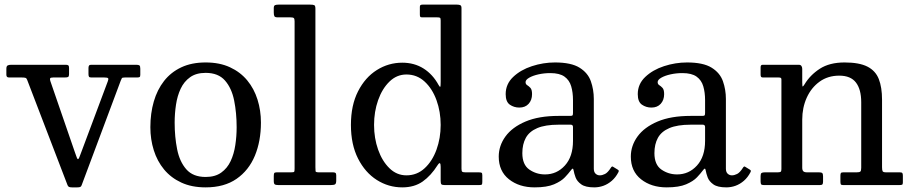

<svg xmlns="http://www.w3.org/2000/svg" viewBox="-20 -800 3948 830"><path d="M331.5 -142.5Q326 -127 322.8 -119.5Q319.5 -112 317 -112Q314.5 -112 311.5 -120.2Q308.5 -128.5 303 -144L197.5 -450Q195 -458 196.8 -461.5Q198.5 -465 209.5 -465H257.5Q269.5 -465 274 -467Q278.5 -469 278.5 -481V-506Q278.5 -514.5 275.5 -517.2Q272.5 -520 264.5 -520H28.5Q18.5 -520 13 -517Q7.5 -514 7.5 -502.5V-477Q7.5 -471 10.2 -468Q13 -465 19.5 -465H74.5Q85 -465 90 -463.5Q95 -462 97.5 -454.5L272 0.5Q274.5 6.5 278.8 8.2Q283 10 291.5 10H314Q322.5 10 326.8 8.2Q331 6.5 333 0.5L502 -451.5Q505 -459 506.8 -462Q508.5 -465 519.5 -465H571.5Q580 -465 583.2 -466.8Q586.5 -468.5 586.5 -476.5V-503Q586.5 -514.5 582.8 -517.2Q579 -520 568.5 -520H374Q367.5 -520 365 -516.5Q362.5 -513 362.5 -506.5V-479.5Q362.5 -471 365 -468Q367.5 -465 375.5 -465H431.5Q444.5 -465 447.2 -461.8Q450 -458.5 446 -448.5Z M735 -270Q735 -309 740.8 -347.2Q746.5 -385.5 761 -416.5Q775.5 -447.5 801.8 -466.2Q828 -485 869 -485Q923.5 -485 952.5 -452Q981.5 -419 992.2 -365.5Q1003 -312 1003 -250Q1003 -211 997.2 -172.8Q991.5 -134.5 977 -103.5Q962.5 -72.5 936.2 -53.8Q910 -35 869 -35Q814.5 -35 785.5 -68Q756.5 -101 745.8 -154.5Q735 -208 735 -270ZM630 -250Q630 -197.5 644.8 -150.5Q659.5 -103.5 689.2 -67.5Q719 -31.5 763.8 -10.8Q808.5 10 869 10Q949.5 10 1002.5 -26.8Q1055.5 -63.5 1081.8 -126.8Q1108 -190 1108 -270Q1108 -322.5 1093.2 -369.5Q1078.5 -416.5 1048.8 -452.5Q1019 -488.5 974.2 -509.2Q929.5 -530 869 -530Q808.5 -530 763.8 -509Q719 -488 689.2 -450Q659.5 -412 644.8 -361Q630 -310 630 -250Z M1235 -725Q1246.5 -725 1250 -722Q1253.5 -719 1253.5 -708V-72Q1253.5 -60 1251.8 -57.5Q1250 -55 1238 -55H1176Q1167 -55 1165.2 -51Q1163.5 -47 1163.5 -38V-18Q1163.5 -6 1167.8 -3Q1172 0 1183 0H1410Q1423 0 1428.2 -3Q1433.5 -6 1433.5 -20V-42Q1433.5 -50 1430.2 -52.5Q1427 -55 1420 -55H1359Q1345 -55 1344.2 -59.5Q1343.5 -64 1343.5 -77V-762Q1343.5 -775 1338.8 -777.5Q1334 -780 1321 -780H1184Q1174.5 -780 1169 -777.8Q1163.5 -775.5 1163.5 -765V-746Q1163.5 -735.5 1166 -730.2Q1168.5 -725 1180 -725Z M1597 -260Q1597 -317 1614.5 -366.8Q1632 -416.5 1663.5 -447.2Q1695 -478 1737 -478Q1782.5 -478 1815.8 -447.2Q1849 -416.5 1867 -366.8Q1885 -317 1885 -260Q1885 -203 1867 -153.2Q1849 -103.5 1815.8 -72.8Q1782.5 -42 1737 -42Q1695 -42 1663.5 -72.8Q1632 -103.5 1614.5 -153.2Q1597 -203 1597 -260ZM1497 -260Q1497 -175 1527.8 -114.5Q1558.5 -54 1609 -22Q1659.5 10 1719 10Q1771 10 1807 -15.2Q1843 -40.5 1872 -86.5Q1879 -97 1882 -94.2Q1885 -91.5 1885 -78.5V-18Q1885 -7 1888 -3.5Q1891 0 1902 0H2052Q2061 0 2063 -2.5Q2065 -5 2065 -14.5V-42Q2065 -51.5 2061.8 -53.2Q2058.5 -55 2049 -55H1992.5Q1981.5 -55 1978.2 -57.5Q1975 -60 1975 -71V-765Q1975 -775 1970 -777.5Q1965 -780 1955.5 -780H1806.5Q1801 -780 1798 -778.2Q1795 -776.5 1795 -770.5V-737.5Q1795 -731 1796.5 -728Q1798 -725 1804 -725H1869Q1879 -725 1882 -723.2Q1885 -721.5 1885 -711.5V-446.5Q1885 -426.5 1883.2 -424.8Q1881.5 -423 1876 -432.5Q1851 -478.5 1811 -503.8Q1771 -529 1719 -529Q1659.5 -529 1609 -497.2Q1558.5 -465.5 1527.8 -405.2Q1497 -345 1497 -260Z M2136 -123Q2136 -60 2180.2 -25Q2224.5 10 2291 10Q2344 10 2375 -3.2Q2406 -16.5 2422 -33.5Q2438 -50.5 2446 -61.5Q2453 -71 2455.8 -71Q2458.5 -71 2460 -62Q2462 -50 2468.2 -33Q2474.5 -16 2492.8 -3Q2511 10 2548.5 10H2549Q2569.5 10 2588.8 3Q2608 -4 2624.8 -18.5Q2641.5 -33 2653 -55Q2655.5 -60 2654.8 -62.2Q2654 -64.5 2650 -67L2632 -78Q2628.5 -81 2625.8 -80Q2623 -79 2620.5 -74.5Q2607.5 -54 2595.5 -48Q2583.5 -42 2573 -42Q2562.5 -42 2554.8 -49Q2547 -56 2547 -71V-372Q2547 -412.5 2534.2 -448.8Q2521.5 -485 2485.2 -507.5Q2449 -530 2379 -530Q2328.5 -530 2279.5 -514Q2230.5 -498 2198.2 -467.2Q2166 -436.5 2166 -393Q2166 -360 2184 -347.5Q2202 -335 2225 -335Q2250.5 -335 2265.2 -351.2Q2280 -367.5 2280 -393Q2280 -412.5 2273 -420Q2266 -427.5 2259 -431.8Q2252 -436 2252 -445Q2252 -455 2267.5 -464Q2283 -473 2307.5 -478.5Q2332 -484 2359 -484Q2399 -484 2420.2 -468.8Q2441.5 -453.5 2449.2 -427Q2457 -400.5 2457 -367V-312Q2457 -303 2454.8 -301Q2452.5 -299 2444 -299H2395Q2309 -299 2251.5 -274.5Q2194 -250 2165 -210Q2136 -170 2136 -123ZM2238 -138Q2238 -176.5 2253 -204Q2268 -231.5 2302.5 -246.2Q2337 -261 2395 -261H2447Q2457 -261 2457 -251V-191Q2457 -123 2422 -84.5Q2387 -46 2336 -46Q2298.5 -46 2268.2 -67Q2238 -88 2238 -138Z M2707 -123Q2707 -60 2751.2 -25Q2795.5 10 2862 10Q2915 10 2946 -3.2Q2977 -16.5 2993 -33.5Q3009 -50.5 3017 -61.5Q3024 -71 3026.8 -71Q3029.5 -71 3031 -62Q3033 -50 3039.2 -33Q3045.5 -16 3063.8 -3Q3082 10 3119.5 10H3120Q3140.5 10 3159.8 3Q3179 -4 3195.8 -18.5Q3212.5 -33 3224 -55Q3226.5 -60 3225.8 -62.2Q3225 -64.5 3221 -67L3203 -78Q3199.5 -81 3196.8 -80Q3194 -79 3191.5 -74.5Q3178.5 -54 3166.5 -48Q3154.5 -42 3144 -42Q3133.5 -42 3125.8 -49Q3118 -56 3118 -71V-372Q3118 -412.5 3105.2 -448.8Q3092.5 -485 3056.2 -507.5Q3020 -530 2950 -530Q2899.5 -530 2850.5 -514Q2801.5 -498 2769.2 -467.2Q2737 -436.5 2737 -393Q2737 -360 2755 -347.5Q2773 -335 2796 -335Q2821.5 -335 2836.2 -351.2Q2851 -367.5 2851 -393Q2851 -412.5 2844 -420Q2837 -427.5 2830 -431.8Q2823 -436 2823 -445Q2823 -455 2838.5 -464Q2854 -473 2878.5 -478.5Q2903 -484 2930 -484Q2970 -484 2991.2 -468.8Q3012.5 -453.5 3020.2 -427Q3028 -400.5 3028 -367V-312Q3028 -303 3025.8 -301Q3023.5 -299 3015 -299H2966Q2880 -299 2822.5 -274.5Q2765 -250 2736 -210Q2707 -170 2707 -123ZM2809 -138Q2809 -176.5 2824 -204Q2839 -231.5 2873.5 -246.2Q2908 -261 2966 -261H3018Q3028 -261 3028 -251V-191Q3028 -123 2993 -84.5Q2958 -46 2907 -46Q2869.5 -46 2839.2 -67Q2809 -88 2809 -138Z M3346 -465Q3352 -465 3355 -463.5Q3358 -462 3358 -456.5V-69Q3358 -59.5 3354.5 -57.2Q3351 -55 3341 -55H3286Q3276.5 -55 3272.2 -52.2Q3268 -49.5 3268 -39V-16Q3268 -6.5 3270.5 -3.2Q3273 0 3282 0H3524Q3532.5 0 3535.2 -3Q3538 -6 3538 -15V-38Q3538 -49 3534.2 -52Q3530.5 -55 3520.5 -55H3469Q3457.5 -55 3452.8 -59.5Q3448 -64 3448 -75.5V-283Q3448 -334.5 3467.5 -377.8Q3487 -421 3523 -447Q3559 -473 3608 -473Q3657.5 -473 3680.2 -443.2Q3703 -413.5 3703 -358V-74.5Q3703 -61.5 3699 -58.2Q3695 -55 3683 -55H3625.5Q3617.5 -55 3615.2 -52Q3613 -49 3613 -40.5V-15.5Q3613 -7.5 3614.5 -3.8Q3616 0 3624 0H3867.5Q3876 0 3879.5 -1.5Q3883 -3 3883 -11V-40Q3883 -48.5 3880.8 -51.8Q3878.5 -55 3870 -55H3811Q3798 -55 3795.5 -59.8Q3793 -64.5 3793 -77.5V-369Q3793 -422.5 3779 -458.2Q3765 -494 3729.8 -512Q3694.5 -530 3631 -530Q3566 -530 3524 -502.8Q3482 -475.5 3458 -435.5Q3453 -427.5 3450.5 -426Q3448 -424.5 3448 -444V-502.5Q3448 -509.5 3444.5 -514.8Q3441 -520 3432.5 -520H3277.5Q3272 -520 3270 -517.2Q3268 -514.5 3268 -508.5V-477.5Q3268 -471 3270 -468Q3272 -465 3278.5 -465Z"/></svg>

Font: Besley
Style: Regular
Weight: 400
Designer: Owen Earl
Foundry: indestructible type*
Version: Version 4.000